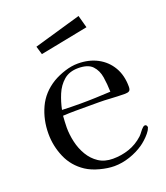

<svg xmlns="http://www.w3.org/2000/svg" viewBox="-140 -855 824 955"><g transform="rotate(-20 272.5 -377.5)"><path d="M408 -351Q407 -392 401 -429.5Q395 -467 372 -491.5Q349 -516 297 -516Q250 -516 220.5 -490.5Q191 -465 175 -426.5Q159 -388 151 -348Q176 -347 200 -346.5Q224 -346 248 -346Q288 -346 328 -347.5Q368 -349 408 -351ZM523 -122Q523 -117 521 -116Q518 -106 506.5 -92Q495 -78 481 -65.5Q467 -53 458 -47Q425 -24 383.5 -10Q342 4 301 4Q267 4 225.5 -7Q184 -18 155 -37Q99 -74 73 -134Q47 -194 47 -259Q47 -333 76 -396Q105 -459 169 -498Q198 -515 234 -526.5Q270 -538 303 -538Q362 -538 407 -514Q452 -490 477.5 -446.5Q503 -403 503 -343Q503 -326 495.5 -321Q488 -316 473 -316Q453 -316 433 -317Q413 -318 393 -319Q365 -321 337.5 -321Q310 -321 282 -321Q248 -321 214 -321Q180 -321 146 -319Q145 -303 144 -288Q143 -273 143 -257Q143 -220 152 -180.5Q161 -141 181 -107.5Q201 -74 232 -53.5Q263 -33 307 -33Q352 -33 393 -47Q434 -61 468 -92Q477 -101 484.5 -111.5Q492 -122 501 -130Q506 -135 512 -135Q517 -135 520 -131Q523 -127 523 -122ZM406 -693 152 -643 139 -687 388 -759Z"/></g></svg>

Font: Kaisei Opti
Style: Regular
Weight: 400
Designer: Font-Kai, 金井和夫
Foundry: KAZUO KANAI
Version: Version 5.003